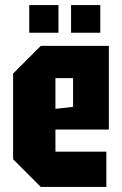

<svg xmlns="http://www.w3.org/2000/svg" viewBox="-20 -742 484 762"><path d="M32 -110V-450L142 -560H412V-228H200V-140H402V0H142ZM200 -310 270 -318V-432H200ZM96 -612V-722H212V-612ZM262 -612V-722H378V-612Z"/></svg>

Font: Tektur Condensed
Style: Bold
Weight: 700
Width: 3
Designer: Adam Jagosz
Foundry: Adam Jagosz
Version: Version 1.005;gftools[0.9.30]